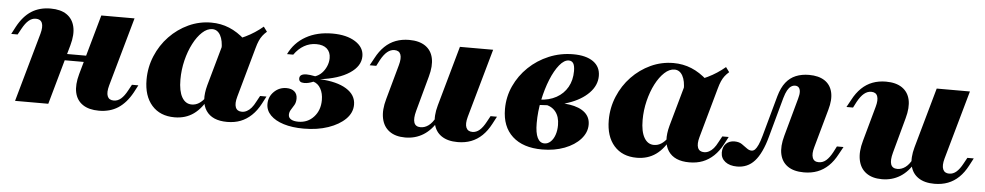

<svg xmlns="http://www.w3.org/2000/svg" viewBox="-33 -644 4452 868"><g transform="rotate(5 2193.5 -210.0)"><path d="M45.2 0 133.1 -312.1Q141.9 -344.4 135.1 -361.3Q128.2 -378.2 106.5 -378.2Q89.5 -378.2 74.6 -365.7Q59.7 -353.2 45.2 -326.6L30.6 -300H1.6L19.4 -333.9Q46 -383.1 82.7 -406.5Q119.4 -429.8 169.4 -429.8Q215.3 -429.8 242.7 -410.9Q270.2 -391.9 278.2 -356.9Q286.3 -321.8 272.6 -272.6L196 0ZM182.3 -202.4 190.3 -231.5H419.4L411.3 -202.4ZM426.6 11.3Q380.6 11.3 352.8 -7.7Q325 -26.6 317.3 -61.7Q309.7 -96.8 323.4 -146L400 -418.5H550.8L462.9 -106.5Q454 -74.2 460.9 -57.3Q467.7 -40.3 489.5 -40.3Q507.3 -40.3 522.2 -53.2Q537.1 -66.1 550.8 -91.9L565.3 -118.5H594.4L576.6 -84.7Q550 -36.3 513.3 -12.5Q476.6 11.3 426.6 11.3Z M769.4 11.3Q704 11.3 666.5 -31Q629 -73.4 629 -147.6Q629 -204 650.4 -255.2Q671.8 -306.5 709.3 -345.6Q746.8 -384.7 795.6 -407.3Q844.4 -429.8 898.4 -429.8Q941.9 -429.8 980.2 -414.1Q1018.5 -398.4 1054 -366.1L954.8 -311.3Q955.6 -353.2 942.3 -377Q929 -400.8 905.6 -400.8Q882.3 -400.8 860.1 -380.2Q837.9 -359.7 820.2 -325.4Q802.4 -291.1 791.9 -248.4Q781.5 -205.6 781.5 -161.3Q781.5 -108.9 797.6 -81Q813.7 -53.2 841.9 -53.2Q859.7 -53.2 875 -62.9Q890.3 -72.6 904.8 -92.7H917.7Q892.7 -41.1 856 -14.9Q819.4 11.3 769.4 11.3ZM1008.1 11.3Q940.3 11.3 912.5 -30.2Q884.7 -71.8 904.8 -146L960.5 -344.4Q1016.9 -361.3 1058.5 -381.5Q1100 -401.6 1136.3 -432.3L1152.4 -410.5Q1141.1 -400.8 1133.1 -390.3Q1125 -379.8 1119 -366.1Q1112.9 -352.4 1107.3 -331.5L1044.4 -106.5Q1035.5 -75 1042.3 -57.7Q1049.2 -40.3 1071 -40.3Q1082.3 -40.3 1093.1 -46Q1104 -51.6 1113.7 -62.9Q1123.4 -74.2 1132.3 -91.9L1146.8 -118.5H1175.8L1158.1 -84.7Q1141.1 -52.4 1118.5 -31Q1096 -9.7 1069 0.8Q1041.9 11.3 1008.1 11.3Z M1355.6 11.3Q1303.2 11.3 1264.5 -0.8Q1225.8 -12.9 1204.4 -34.7Q1183.1 -56.5 1183.1 -85.5Q1183.1 -118.5 1206.5 -141.5Q1229.8 -164.5 1262.9 -164.5Q1285.5 -164.5 1298.8 -153.2Q1312.1 -141.9 1312.1 -121Q1312.1 -104 1305.2 -91.9Q1298.4 -79.8 1291.1 -69Q1283.9 -58.1 1283.9 -45.2Q1283.9 -32.3 1295.6 -25Q1307.3 -17.7 1329 -17.7Q1371.8 -17.7 1399.2 -48Q1426.6 -78.2 1426.6 -124.2Q1426.6 -154.8 1414.5 -176.2Q1402.4 -197.6 1381.5 -204Q1370.2 -199.2 1360.1 -196.8Q1350 -194.4 1340.3 -194.4Q1316.1 -194.4 1316.1 -212.9Q1316.1 -233.9 1348.4 -233.9Q1356.5 -233.9 1364.9 -232.7Q1373.4 -231.5 1387.1 -229Q1404 -234.7 1416.9 -248Q1429.8 -261.3 1437.5 -279.4Q1445.2 -297.6 1445.2 -316.1Q1445.2 -343.5 1428.2 -358.9Q1411.3 -374.2 1379.8 -374.2Q1350 -374.2 1324.6 -359.7Q1299.2 -345.2 1279.8 -317.7H1251.6Q1277.4 -371 1328.2 -399.6Q1379 -428.2 1448.4 -428.2Q1512.9 -428.2 1552.4 -403.2Q1591.9 -378.2 1591.9 -337.9Q1591.9 -292.7 1543.1 -260.5Q1494.4 -228.2 1409.7 -217.7Q1487.1 -213.7 1530.2 -187.1Q1573.4 -160.5 1573.4 -116.1Q1573.4 -79.8 1544.8 -51.2Q1516.1 -22.6 1466.9 -5.6Q1417.7 11.3 1355.6 11.3Z M1816.1 11.3Q1771.8 11.3 1744.4 -8.9Q1716.9 -29 1709.3 -66.5Q1701.6 -104 1716.1 -154.8L1759.7 -312.1Q1768.5 -343.5 1762.1 -360.9Q1755.6 -378.2 1733.9 -378.2Q1716.9 -378.2 1701.6 -365.7Q1686.3 -353.2 1671.8 -326.6L1658.1 -300H1628.2L1646.8 -333.9Q1663.7 -366.1 1685.9 -387.5Q1708.1 -408.9 1735.9 -419.4Q1763.7 -429.8 1796.8 -429.8Q1841.9 -429.8 1869.8 -410.9Q1897.6 -391.9 1905.2 -356.9Q1912.9 -321.8 1899.2 -272.6L1855.6 -112.9Q1846 -77.4 1852.4 -59.3Q1858.9 -41.1 1881.5 -41.1Q1900.8 -41.1 1917.7 -53.6Q1934.7 -66.1 1947.6 -91.1L1959.7 -78.2Q1934.7 -33.9 1898.4 -11.3Q1862.1 11.3 1816.1 11.3ZM2054 11.3Q2008.9 11.3 1981 -7.7Q1953.2 -26.6 1945.2 -61.7Q1937.1 -96.8 1950.8 -146L2027.4 -418.5H2178.2L2090.3 -106.5Q2081.5 -74.2 2088.7 -57.3Q2096 -40.3 2116.9 -40.3Q2134.7 -40.3 2149.6 -53.2Q2164.5 -66.1 2178.2 -91.9L2192.7 -118.5H2221.8L2204 -84.7Q2187.1 -52.4 2164.9 -31Q2142.7 -9.7 2115.3 0.8Q2087.9 11.3 2054 11.3Z M2437.9 11.3Q2350.8 11.3 2302.8 -32.7Q2254.8 -76.6 2254.8 -156.5Q2254.8 -212.1 2277.4 -261.3Q2300 -310.5 2339.5 -348.4Q2379 -386.3 2431 -408.1Q2483.1 -429.8 2541.1 -429.8Q2599.2 -429.8 2631.9 -406.9Q2664.5 -383.9 2664.5 -341.9Q2664.5 -299.2 2630.6 -264.5Q2596.8 -229.8 2537.9 -209.7Q2479 -189.5 2404 -187.9L2404.8 -212.1Q2450 -213.7 2482.7 -231.9Q2515.3 -250 2533.1 -281.5Q2550.8 -312.9 2550.8 -354Q2550.8 -378.2 2544 -389.1Q2537.1 -400 2523.4 -400Q2502.4 -400 2481 -373.8Q2459.7 -347.6 2442.3 -304.8Q2425 -262.1 2414.1 -210.1Q2403.2 -158.1 2403.2 -105.6Q2403.2 -61.3 2414.1 -39.1Q2425 -16.9 2446 -16.9Q2461.3 -16.9 2473.8 -28.6Q2486.3 -40.3 2493.1 -60.1Q2500 -79.8 2500 -104.8Q2500 -142.7 2481.5 -165.7Q2462.9 -188.7 2429.8 -192.7L2434.7 -200Q2498.4 -208.9 2544 -201.6Q2589.5 -194.4 2613.7 -173.4Q2637.9 -152.4 2637.9 -118.5Q2637.9 -83.1 2611.3 -53.2Q2584.7 -23.4 2539.1 -6Q2493.5 11.3 2437.9 11.3Z M2866.9 11.3Q2801.6 11.3 2764.1 -31Q2726.6 -73.4 2726.6 -147.6Q2726.6 -204 2748 -255.2Q2769.4 -306.5 2806.9 -345.6Q2844.4 -384.7 2893.1 -407.3Q2941.9 -429.8 2996 -429.8Q3039.5 -429.8 3077.8 -414.1Q3116.1 -398.4 3151.6 -366.1L3052.4 -311.3Q3053.2 -353.2 3039.9 -377Q3026.6 -400.8 3003.2 -400.8Q2979.8 -400.8 2957.7 -380.2Q2935.5 -359.7 2917.7 -325.4Q2900 -291.1 2889.5 -248.4Q2879 -205.6 2879 -161.3Q2879 -108.9 2895.2 -81Q2911.3 -53.2 2939.5 -53.2Q2957.3 -53.2 2972.6 -62.9Q2987.9 -72.6 3002.4 -92.7H3015.3Q2990.3 -41.1 2953.6 -14.9Q2916.9 11.3 2866.9 11.3ZM3105.6 11.3Q3037.9 11.3 3010.1 -30.2Q2982.3 -71.8 3002.4 -146L3058.1 -344.4Q3114.5 -361.3 3156 -381.5Q3197.6 -401.6 3233.9 -432.3L3250 -410.5Q3238.7 -400.8 3230.6 -390.3Q3222.6 -379.8 3216.5 -366.1Q3210.5 -352.4 3204.8 -331.5L3141.9 -106.5Q3133.1 -75 3139.9 -57.7Q3146.8 -40.3 3168.5 -40.3Q3179.8 -40.3 3190.7 -46Q3201.6 -51.6 3211.3 -62.9Q3221 -74.2 3229.8 -91.9L3244.4 -118.5H3273.4L3255.6 -84.7Q3238.7 -52.4 3216.1 -31Q3193.5 -9.7 3166.5 0.8Q3139.5 11.3 3105.6 11.3Z M3322.6 11.3Q3288.7 11.3 3268.5 -4.4Q3248.4 -20.2 3248.4 -46Q3248.4 -71 3262.9 -85.9Q3277.4 -100.8 3301.6 -100.8Q3321.8 -100.8 3335.1 -91.9Q3348.4 -83.1 3359.3 -74.6Q3370.2 -66.1 3381.5 -66.1Q3390.3 -66.1 3397.2 -73Q3404 -79.8 3411.3 -95.6Q3418.5 -111.3 3425.8 -137.9L3476.6 -321.8Q3487.9 -361.3 3506.5 -384.7Q3525 -408.1 3551.6 -419Q3578.2 -429.8 3611.3 -429.8Q3654.8 -429.8 3681.9 -412.1Q3708.9 -394.4 3716.9 -360.9Q3725 -327.4 3711.3 -279.8L3662.9 -106.5Q3654 -75.8 3660.5 -58.1Q3666.9 -40.3 3688.7 -40.3Q3707.3 -40.3 3722.2 -53.2Q3737.1 -66.1 3750.8 -91.9L3764.5 -118.5H3794.4L3775.8 -84.7Q3758.9 -52.4 3736.7 -31Q3714.5 -9.7 3687.1 0.8Q3659.7 11.3 3625.8 11.3Q3579.8 11.3 3552.4 -7.7Q3525 -26.6 3517.3 -61.7Q3509.7 -96.8 3523.4 -146L3571 -318.5Q3576.6 -337.9 3575.8 -350.4Q3575 -362.9 3569 -369.4Q3562.9 -375.8 3552.4 -375.8Q3542.7 -375.8 3533.9 -369.8Q3525 -363.7 3517.7 -350.8Q3510.5 -337.9 3504 -315.3L3454.8 -136.3Q3444.4 -97.6 3431 -69.4Q3417.7 -41.1 3401.6 -23.4Q3385.5 -5.6 3365.7 2.8Q3346 11.3 3322.6 11.3Z M3979.8 11.3Q3935.5 11.3 3908.1 -8.9Q3880.6 -29 3873 -66.5Q3865.3 -104 3879.8 -154.8L3923.4 -312.1Q3932.3 -343.5 3925.8 -360.9Q3919.4 -378.2 3897.6 -378.2Q3880.6 -378.2 3865.3 -365.7Q3850 -353.2 3835.5 -326.6L3821.8 -300H3791.9L3810.5 -333.9Q3827.4 -366.1 3849.6 -387.5Q3871.8 -408.9 3899.6 -419.4Q3927.4 -429.8 3960.5 -429.8Q4005.6 -429.8 4033.5 -410.9Q4061.3 -391.9 4069 -356.9Q4076.6 -321.8 4062.9 -272.6L4019.4 -112.9Q4009.7 -77.4 4016.1 -59.3Q4022.6 -41.1 4045.2 -41.1Q4064.5 -41.1 4081.5 -53.6Q4098.4 -66.1 4111.3 -91.1L4123.4 -78.2Q4098.4 -33.9 4062.1 -11.3Q4025.8 11.3 3979.8 11.3ZM4217.7 11.3Q4172.6 11.3 4144.8 -7.7Q4116.9 -26.6 4108.9 -61.7Q4100.8 -96.8 4114.5 -146L4191.1 -418.5H4341.9L4254 -106.5Q4245.2 -74.2 4252.4 -57.3Q4259.7 -40.3 4280.6 -40.3Q4298.4 -40.3 4313.3 -53.2Q4328.2 -66.1 4341.9 -91.9L4356.5 -118.5H4385.5L4367.7 -84.7Q4350.8 -52.4 4328.6 -31Q4306.5 -9.7 4279 0.8Q4251.6 11.3 4217.7 11.3Z"/></g></svg>

Font: Playfair 5pt SemiExpanded Light Black
Style: Italic
Weight: 900
Italic angle: -15.6°
Version: Version 2.001;gftools[0.9.30]